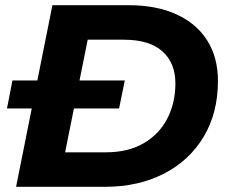

<svg xmlns="http://www.w3.org/2000/svg" viewBox="-20 -720 879 740"><path d="M42 0 182 -700H475Q583 -700 660.5 -664.5Q738 -629 779 -563.5Q820 -498 820 -408Q820 -285 765 -193Q710 -101 611.5 -50.5Q513 0 384 0ZM231 -133H389Q473 -133 533 -167.5Q593 -202 624.5 -262.5Q656 -323 656 -399Q656 -477 606 -522Q556 -567 457 -567H318ZM7 -302 28 -410H461L439 -302Z"/></svg>

Font: Montserrat
Style: Bold Italic
Weight: 700
Italic angle: -11.3°
Designer: Julieta Ulanovsky
Foundry: Julieta Ulanovsky
Version: Version 9.000; ttfautohint (v1.8.4.7-5d5b)